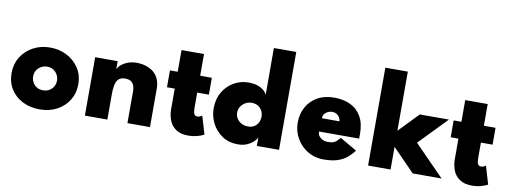

<svg xmlns="http://www.w3.org/2000/svg" viewBox="-58 -1003 3534 1329"><g transform="rotate(10 1709.0 -338.0)"><path d="M254.5 12Q188 12 134.8 -14.5Q81.5 -41 50.8 -89.5Q20 -138 20 -204Q20 -265.5 50.5 -315Q81 -364.5 134 -393.5Q187 -422.5 254.5 -422.5Q317 -422.5 370.2 -395.5Q423.5 -368.5 456 -319.5Q488.5 -270.5 488.5 -204Q488.5 -143 458.5 -94Q428.5 -45 375.8 -16.5Q323 12 254.5 12ZM255.5 -122Q290.5 -122 314.8 -145.8Q339 -169.5 339 -205Q339 -237.5 316.2 -263Q293.5 -288.5 255.5 -288.5Q234 -288.5 214.8 -278.2Q195.5 -268 183.2 -249.2Q171 -230.5 171 -205Q171 -185.5 180.2 -166.5Q189.5 -147.5 208.2 -134.8Q227 -122 255.5 -122Z M1028.5 0H870V-161.5L870.5 -219.5Q870.5 -241.5 865 -259.8Q859.5 -278 845 -289.5Q830.5 -301 799.5 -301Q757.5 -301 741.5 -265.5Q729 -237.5 729 -177V0H571V-410.5H729V-352.5Q739.5 -381 777.2 -401.8Q815 -422.5 859 -422.5Q927 -422.5 974 -389.5Q1028.5 -348.5 1028.5 -270.5Z M1300 12Q1243.5 12 1211 -11Q1178.5 -34 1164.8 -70.5Q1151 -107 1151 -148V-292H1096.5V-410.5H1151V-563H1309V-410.5H1391V-292H1309V-182.5Q1309 -157.5 1315 -143.2Q1321 -129 1339 -129Q1355 -129 1371 -141.5L1409 -14Q1358 12 1300 12Z M1647.5 12Q1583.5 12 1537 -19.2Q1490.5 -50.5 1465.2 -100Q1440 -149.5 1440 -205Q1440 -270 1468.5 -318.8Q1497 -367.5 1544.2 -395Q1591.5 -422.5 1647.5 -422.5Q1700 -422.5 1733.5 -404Q1767 -385.5 1778.5 -359.5L1778 -688H1935.5V0H1779.5V-58H1778.5Q1774.5 -47 1758.2 -30.8Q1742 -14.5 1714 -1.2Q1686 12 1647.5 12ZM1694.5 -122Q1721.5 -122 1739.8 -133.8Q1758 -145.5 1767.2 -164.5Q1776.5 -183.5 1776.5 -205Q1776.5 -240 1754 -264Q1731.5 -288 1694.5 -288Q1657 -288 1631 -263Q1605 -238 1605 -205Q1605 -169.5 1630.8 -145.8Q1656.5 -122 1694.5 -122Z M2246.5 12Q2187 12 2137.8 -17.8Q2088.5 -47.5 2059.2 -98Q2030 -148.5 2030 -209.5Q2030 -268.5 2056.2 -317Q2082.5 -365.5 2132 -394Q2181.5 -422.5 2250.5 -422.5Q2314 -422.5 2363.2 -399.5Q2412.5 -376.5 2440.5 -328.2Q2468.5 -280 2468.5 -204.5L2468 -173H2186Q2186 -153 2197 -139.5Q2208 -126 2223.8 -119.2Q2239.5 -112.5 2254.5 -112.5Q2289 -112.5 2304.8 -121Q2320.5 -129.5 2343 -155.5L2461.5 -87Q2437.5 -56 2410.2 -34Q2383 -12 2344.5 0Q2306 12 2246.5 12ZM2313 -267Q2309.5 -295.5 2292.2 -309.2Q2275 -323 2253.5 -323Q2241 -323 2226.2 -317.5Q2211.5 -312 2200.8 -299.8Q2190 -287.5 2190 -267Z M3078 0H2875L2719.5 -159.5V0H2561.5V-688H2719.5V-272.5L2852.5 -410.5H3057.5L2867.5 -214.5Z M3294 12Q3237.5 12 3205 -11Q3172.5 -34 3158.8 -70.5Q3145 -107 3145 -148V-292H3090.5V-410.5H3145V-563H3303V-410.5H3385V-292H3303V-182.5Q3303 -157.5 3309 -143.2Q3315 -129 3333 -129Q3349 -129 3365 -141.5L3403 -14Q3352 12 3294 12Z"/></g></svg>

Font: Lucymar Sans ExtraBold
Style: Regular
Weight: 800
Foundry: The League of Moveable Type (original font) / Main changes by Cristiano Sobral with portions from Mirco Monsees
Version: Version 2.001;August 30, 2020;FontCreator 13.0.0.2681 64-bit